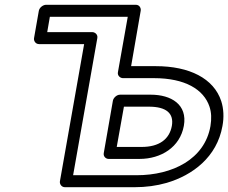

<svg xmlns="http://www.w3.org/2000/svg" viewBox="-20 -756 952 801"><path d="M550 -25H285L386 -597C389 -612 376 -622 365 -622H177L188 -686H513L472 -455C469 -440 482 -430 493 -430H622C752 -430 830 -383 854 -311C862 -287 863 -261 858 -230C834 -92 700 -25 550 -25ZM172 -736C161 -736 145 -726 142 -711L122 -597C120 -586 128 -572 143 -572H331L230 0C228 11 236 25 251 25H541C589 25 633 19 675 7C784 -25 885 -101 908 -230C915 -267 913 -303 903 -334C872 -429 770 -480 630 -480H527L567 -711C569 -722 562 -736 547 -736ZM747 -231C763 -320 694 -361 609 -361H481C466 -361 453 -347 451 -336L413 -118C410 -103 422 -93 433 -93H562C652 -93 731 -142 747 -231ZM697 -231C687 -175 644 -143 571 -143H467L497 -311H601C674 -311 706 -283 697 -231Z"/></svg>

Font: Asimov
Style: WidOuIt
Weight: 500
Designer: Google
Version: Version 2.000980; 2014